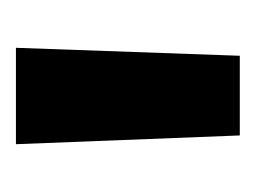

<svg xmlns="http://www.w3.org/2000/svg" viewBox="-60 -720 321 241"><g transform="rotate(-90 100.5 -599.5)"><path d="M161 -740 151 -459H51L40 -740Z"/></g></svg>

Font: Pathway Extreme 72pt SemiBold
Style: Regular
Weight: 600
Designer: Eduardo Rodriguez Tunni
Foundry: Eduardo Rodriguez Tunni
Version: Version 1.001;gftools[0.9.26]